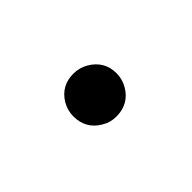

<svg xmlns="http://www.w3.org/2000/svg" viewBox="-27 -357 279 279"><g transform="rotate(45 113.0 -217.5)"><path d="M66.4 -216.8Q66.4 -229.5 72.8 -240.2Q85.9 -261.7 110.4 -261.7Q122.6 -261.7 133.3 -255.4Q154.8 -242.7 154.8 -216.8Q154.8 -204.6 148.4 -194.3Q135.7 -172.9 110.4 -172.9Q98.1 -172.9 87.4 -179.2Q66.4 -191.9 66.4 -216.8Z"/></g></svg>

Font: Vibur
Style: Medium
Weight: 400
Version: Version 1.004